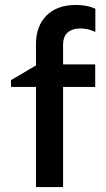

<svg xmlns="http://www.w3.org/2000/svg" viewBox="-20 -755 428 775"><path d="M125.2 0V-576.1Q125.2 -650 167.9 -692.5Q210.7 -735 286.2 -735Q308.1 -735 327.7 -731.4Q347.2 -727.8 364.9 -719.5V-626.1Q348.2 -634 333.1 -637.1Q318 -640.1 303.7 -640.1Q272.9 -640.1 253.8 -624.6Q234.6 -609.1 234.6 -571.4V-495H364.3V-404H234.6V0ZM24.4 -404V-431.5L148.9 -505V-404Z"/></svg>

Font: Geologica-Sharp
Style: Regular
Weight: 100
Designer: Sindre Bremnes, Frode Helland
Foundry: Monokrom Skriftforlag AS
Version: Version 1.010;gftools[0.9.28]